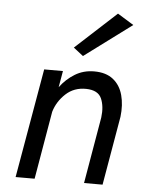

<svg xmlns="http://www.w3.org/2000/svg" viewBox="-52 -762 613 805"><g transform="rotate(5 254.5 -360.0)"><path d="M380 -280 332 0H410L460 -290Q466 -340 455 -381Q444 -422 414 -446Q384 -470 334 -470Q289 -470 253 -448Q217 -426 191 -391L203 -460H124L44 0H124L173 -286Q186 -330 221 -362.5Q256 -395 307 -394Q357 -393 371.5 -360Q386 -327 380 -280ZM480 -678 412 -720 240 -562 281 -530Z"/></g></svg>

Font: Jost* 400 Book Italic
Style: Italic
Weight: 400
Italic angle: -10°
Version: Version 3.200; ttfautohint (v0.97) -l 8 -r 50 -G 200 -x 14 -